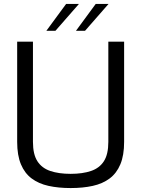

<svg xmlns="http://www.w3.org/2000/svg" viewBox="-20 -947 716 973"><path d="M338 6Q276 6 226 -5Q176 -16 140.5 -42.5Q105 -69 86 -114.5Q67 -160 67 -228V-736H147V-228Q147 -165 169.5 -130Q192 -95 235 -80.5Q278 -66 338 -66Q398 -66 441 -80.5Q484 -95 506.5 -130Q529 -165 529 -228V-736H609V-228Q609 -160 590 -114.5Q571 -69 535.5 -42.5Q500 -16 450 -5Q400 6 338 6ZM365 -791 465 -927H530L411 -791ZM215 -791 315 -927H380L261 -791Z"/></svg>

Font: Exo Thin
Style: Regular
Weight: 400
Version: Version 2.000